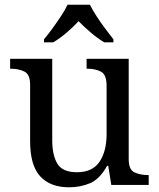

<svg xmlns="http://www.w3.org/2000/svg" viewBox="-20 -786 675 816"><path d="M273 10Q194 10 151 -36.5Q108 -83 108 -186V-426Q108 -470 83.5 -482Q59 -494 26 -494H23V-536H202V-191Q202 -126 224 -90Q246 -54 307 -54Q373 -54 403 -98.5Q433 -143 433 -216V-422Q433 -469 409 -481.5Q385 -494 351 -494H348V-536H527V-109Q527 -65 551.5 -53.5Q576 -42 609 -42H612V0H453L440 -81H435Q404 -25 363 -7.5Q322 10 273 10ZM167 -619Q183 -638 202 -664Q221 -690 239 -717Q257 -744 267 -766H362Q373 -744 390.5 -717Q408 -690 427.5 -664Q447 -638 462 -619V-606H423Q395 -623 366 -647.5Q337 -672 314 -696Q292 -672 263.5 -647.5Q235 -623 206 -606H167Z"/></svg>

Font: Noto Serif Old Uyghur
Style: Regular
Weight: 400
Designer: Lewis McGuffie
Foundry: Google LLC
Version: Version 1.003; ttfautohint (v1.8.4.7-5d5b)